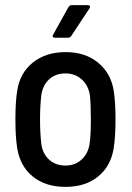

<svg xmlns="http://www.w3.org/2000/svg" viewBox="-20 -720 513 748"><path d="M47 -143Q40 -186 40 -255Q40 -324 47 -366Q57 -435 107.5 -476Q158 -517 236 -517Q312 -517 362 -476Q412 -435 423 -367Q430 -322 430 -255Q430 -188 423 -143Q412 -73 362.5 -32.5Q313 8 235 8Q157 8 107.5 -32.5Q58 -73 47 -143ZM329 -159Q334 -193 334 -255Q334 -315 330 -350Q324 -388 298 -411Q272 -434 235 -434Q197 -434 172 -411.5Q147 -389 141 -350Q136 -307 136 -255Q136 -202 141 -159Q146 -121 171.5 -98Q197 -75 235 -75Q272 -75 297.5 -98Q323 -121 329 -159ZM259 -700H322Q328 -700 330 -696.5Q332 -693 329 -688L257 -579Q252 -573 245 -573H194Q188 -573 186 -576.5Q184 -580 187 -585L247 -693Q252 -700 259 -700Z"/></svg>

Font: Barlow Semi Condensed Medium
Style: Regular
Weight: 500
Width: 4
Designer: Jeremy Tribby
Foundry: Tribby Type
Version: Version 1.422; ttfautohint (v1.8)